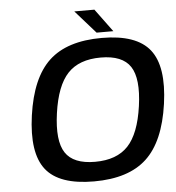

<svg xmlns="http://www.w3.org/2000/svg" viewBox="-59 -925 915 999"><g transform="rotate(-5 398.5 -425.0)"><path d="M496.1 -720.2Q677.2 -720.2 746.8 -632.1Q816.4 -543.9 789.1 -350.1Q761.7 -155.8 667.2 -67.9Q572.8 20 392.1 20Q210.4 20 141.1 -67.9Q71.8 -155.8 99.1 -350.1Q126.5 -544.4 220.5 -632.3Q314.5 -720.2 496.1 -720.2ZM636.7 -555.9Q595.2 -619.1 481.9 -619.1Q368.7 -619.1 309.3 -555.9Q250 -492.7 230 -350.1Q210 -207.5 251.5 -144.3Q293 -81.1 406.2 -81.1Q519.5 -81.1 578.9 -144.3Q638.2 -207.5 658.2 -350.1Q678.2 -492.7 636.7 -555.9ZM559.6 -750H472.2L366.2 -870.1H471.2Z"/></g></svg>

Font: Fivo Sans Med
Style: Regular
Weight: 450
Designer: Alexander Slobzheninov
Foundry: Alexander Slobzheninov
Version: 1.0